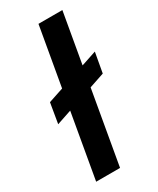

<svg xmlns="http://www.w3.org/2000/svg" viewBox="-186 -778 687 835"><g transform="rotate(-30 157.0 -360.0)"><path d="M18 -299 35 -400 314 -493 296 -393ZM36 0 162 -720H282L156 0Z"/></g></svg>

Font: DM Sans 10pt SemiBold
Style: Italic
Weight: 600
Italic angle: -10°
Version: Version 4.004;gftools[0.9.30]